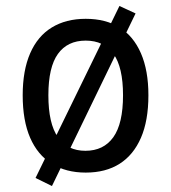

<svg xmlns="http://www.w3.org/2000/svg" viewBox="-20 -569 573 643"><path d="M267 9Q201 9 153.5 -20.5Q106 -50 81 -107.5Q56 -165 56 -250Q56 -333 81 -390.5Q106 -448 153.5 -477Q201 -506 267 -506Q334 -506 380.5 -477Q427 -448 452 -390.5Q477 -333 477 -250Q477 -165 452 -107.5Q427 -50 380.5 -20.5Q334 9 267 9ZM266 -64Q327 -64 359.5 -109.5Q392 -155 392 -250Q392 -344 360 -388.5Q328 -433 267 -433Q206 -433 174 -388.5Q142 -344 142 -250Q142 -155 174 -109.5Q206 -64 266 -64ZM154 54 99 27 380 -549 434 -524Z"/></svg>

Font: Nunito Sans 7pt Condensed Medium
Style: Regular
Weight: 500
Width: 3
Designer: Vernon Adams
Foundry: Vernon Adams
Version: Version 3.101;gftools[0.9.27]